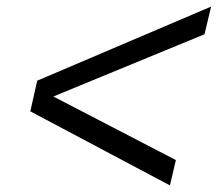

<svg xmlns="http://www.w3.org/2000/svg" viewBox="-20 -591 661 583"><path d="M621 -571 601 -487 142 -298 514 -105 496 -28 72 -253 93 -346Z"/></svg>

Font: Elaine Sans
Style: Italic
Weight: 400
Italic angle: -13°
Designer: Wei Huang
Foundry: Wei Huang
Version: Version 2.001;December 24, 2019;FontCreator 12.0.0.2547 64-b